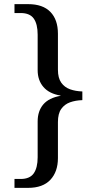

<svg xmlns="http://www.w3.org/2000/svg" viewBox="-20 -780 468 928"><path d="M50 128V85H80Q124 85 143 58Q162 31 162 -20V-193Q162 -243 189 -275Q216 -307 273 -317V-318Q218 -327 190 -359.5Q162 -392 162 -441V-612Q162 -664 143 -690.5Q124 -717 80 -717H50V-760H116Q187 -760 223.5 -722.5Q260 -685 260 -617V-443Q260 -403 276 -380.5Q292 -358 318.5 -348.5Q345 -339 378 -338V-296Q345 -295 318.5 -285.5Q292 -276 276 -253.5Q260 -231 260 -190V-16Q260 50 223.5 89Q187 128 116 128Z"/></svg>

Font: Noto Serif Dogra
Style: Regular
Weight: 400
Designer: Ek Type
Foundry: Ek Type
Version: Version 1.005